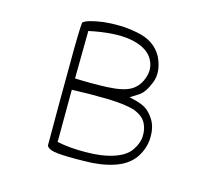

<svg xmlns="http://www.w3.org/2000/svg" viewBox="-106 -910 1212 1044"><g transform="rotate(15 500.0 -388.0)"><path d="M597 -407Q616 -403 634.5 -398Q653 -393 672 -385Q710 -369 737 -327Q765 -286 763 -222Q762 -191 752 -162Q742 -133 724 -107Q687 -56 614 -32Q541 -8 446 -8Q351 -6 300 -11Q247 -16 236 -38Q236 -166 236 -279.5Q236 -393 237 -491Q237 -687 243 -733Q266 -753 353 -765Q396 -770 444 -769Q492 -768 544 -758Q647 -739 688 -660Q725 -581 700 -519Q676 -457 643 -436Q626 -425 614.5 -418Q603 -411 597 -407ZM284 -429Q379 -425 468 -429Q512 -431 545.5 -438.5Q579 -446 601 -460Q643 -487 659 -543Q675 -598 641 -648Q605 -697 518 -712Q429 -727 287 -697ZM282 -71Q353 -56 442 -57Q535 -57 600 -79Q666 -101 692 -141Q720 -181 721 -221Q723 -260 706 -293Q689 -326 641 -346Q590 -364 483 -367Q430 -368 380 -367.5Q330 -367 283 -365Z"/></g></svg>

Font: Yomogi
Style: Regular
Weight: 400
Designer: satsuyako
Foundry: satsuyako
Version: Version 3.100